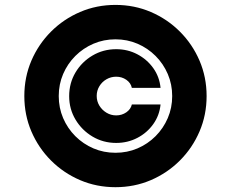

<svg xmlns="http://www.w3.org/2000/svg" viewBox="-20 -759 951 790"><path d="M264.6 -363.3Q264.6 -417 290.5 -460.7Q316.4 -504.4 360.6 -530.5Q404.8 -556.6 458 -556.6Q505.4 -556.6 545.2 -535.6Q585 -514.6 610.6 -478.8Q636.2 -442.9 640.6 -397.5H522.5Q518.1 -418 499.8 -430.7Q481.4 -443.4 458 -443.4Q436.5 -443.4 418.2 -432.9Q399.9 -422.4 388.9 -404.3Q377.9 -386.2 377.9 -364.3Q377.9 -342.3 388.9 -324.2Q399.9 -306.2 418.2 -295.2Q436.5 -284.2 458 -284.2Q481.4 -284.2 499.8 -296.9Q518.1 -309.6 522.5 -329.1H640.6Q636.2 -284.2 610.6 -248.3Q585 -212.4 545.2 -191.7Q505.4 -170.9 458 -170.9Q404.8 -170.9 360.8 -197Q316.9 -223.1 290.8 -266.8Q264.6 -310.5 264.6 -363.3ZM455.1 11.2Q377.4 11.2 309.6 -17.8Q241.7 -46.9 189.9 -98.6Q138.2 -150.4 109.1 -218.3Q80.1 -286.1 80.1 -363.8Q80.1 -441.4 109.1 -509.3Q138.2 -577.1 189.9 -628.9Q241.7 -680.7 309.6 -709.7Q377.4 -738.8 455.1 -738.8Q532.7 -738.8 600.6 -709.7Q668.5 -680.7 720.2 -628.9Q772 -577.1 801 -509.3Q830.1 -441.4 830.1 -363.8Q830.1 -286.1 801 -218.3Q772 -150.4 720.2 -98.6Q668.5 -46.9 600.6 -17.8Q532.7 11.2 455.1 11.2ZM455.1 -130.4Q503.4 -130.4 545.7 -148.4Q587.9 -166.5 620.1 -198.7Q652.3 -231 670.4 -273.2Q688.5 -315.4 688.5 -363.8Q688.5 -412.1 670.4 -454.3Q652.3 -496.6 620.1 -528.8Q587.9 -561 545.7 -579.1Q503.4 -597.2 455.1 -597.2Q406.7 -597.2 364.5 -579.1Q322.3 -561 290 -528.8Q257.8 -496.6 239.7 -454.3Q221.7 -412.1 221.7 -363.8Q221.7 -315.4 239.7 -273.2Q257.8 -231 290 -198.7Q322.3 -166.5 364.5 -148.4Q406.7 -130.4 455.1 -130.4Z"/></svg>

Font: Inter 18pt Black
Style: Regular
Weight: 900
Designer: Rasmus Andersson
Foundry: rsms
Version: Version 4.001;git-66647c0bb